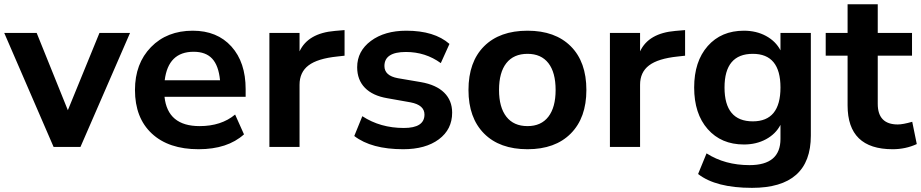

<svg xmlns="http://www.w3.org/2000/svg" viewBox="-26 -695 4355 908"><path d="M227.5 0 -5.9 -539.1H147.5L294.9 -173.8L444.3 -539.1H588.9L354.5 0Z M913.1 10.7Q771.5 10.7 691.9 -63.5Q612.3 -137.7 612.3 -269.5Q612.3 -394.5 688 -472.2Q763.7 -549.8 885.7 -549.8Q1001 -549.8 1068.4 -475.1Q1135.7 -400.4 1135.7 -273.4V-237.3H752Q766.6 -98.6 918 -98.6Q1020.5 -98.6 1085.9 -153.3L1127.9 -59.6Q1049.8 10.7 913.1 10.7ZM752.9 -315.4H1014.6Q1007.8 -384.8 977.5 -417.5Q947.3 -450.2 889.6 -450.2Q769.5 -450.2 752.9 -315.4Z M1248 0V-539.1H1390.6V-452.1Q1430.7 -538.1 1557.6 -548.8L1603.5 -552.7V-431.6L1568.4 -427.7Q1475.6 -418 1433.1 -385.7Q1390.6 -353.5 1390.6 -293.9V0Z M1880.9 10.7Q1730.5 10.7 1649.4 -51.8L1687.5 -145.5Q1772.5 -89.8 1883.8 -89.8Q1981.4 -89.8 1981.4 -153.3Q1981.4 -198.2 1916 -210.9L1805.7 -230.5Q1736.3 -242.2 1699.7 -279.8Q1663.1 -317.4 1663.1 -377Q1663.1 -453.1 1728 -501.5Q1793 -549.8 1895.5 -549.8Q2028.3 -549.8 2099.6 -487.3L2058.6 -396.5Q1986.3 -449.2 1893.6 -449.2Q1792 -449.2 1792 -382.8Q1792 -336.9 1855.5 -325.2L1964.8 -306.6Q2037.1 -293.9 2074.7 -256.8Q2112.3 -219.7 2112.3 -162.1Q2112.3 -83 2049.3 -36.1Q1986.3 10.7 1880.9 10.7Z M2468.8 10.7Q2336.9 10.7 2263.2 -63.5Q2189.5 -137.7 2189.5 -269.5Q2189.5 -402.3 2263.2 -476.1Q2336.9 -549.8 2468.8 -549.8Q2599.6 -549.8 2673.3 -476.1Q2747.1 -402.3 2747.1 -269.5Q2747.1 -137.7 2673.3 -63.5Q2599.6 10.7 2468.8 10.7ZM2334 -269.5Q2334 -187.5 2368.7 -143.1Q2403.3 -98.6 2468.8 -98.6Q2533.2 -98.6 2567.4 -143.1Q2601.6 -187.5 2601.6 -269.5Q2601.6 -352.5 2567.4 -396.5Q2533.2 -440.4 2468.8 -440.4Q2403.3 -440.4 2368.7 -396.5Q2334 -352.5 2334 -269.5Z M2858.4 0V-539.1H3001V-452.1Q3041 -538.1 3168 -548.8L3213.9 -552.7V-431.6L3178.7 -427.7Q3085.9 -418 3043.5 -385.7Q3001 -353.5 3001 -293.9V0Z M3530.3 193.4Q3359.4 193.4 3275.4 127.9L3315.4 30.3Q3402.3 85.9 3518.6 85.9Q3665 85.9 3665 -38.1V-104.5Q3642.6 -61.5 3596.7 -36.6Q3550.8 -11.7 3492.2 -11.7Q3384.8 -11.7 3320.8 -84.5Q3256.8 -157.2 3256.8 -281.2Q3256.8 -404.3 3320.8 -477.1Q3384.8 -549.8 3492.2 -549.8Q3550.8 -549.8 3596.7 -524.9Q3642.6 -500 3665 -457V-539.1H3808.6V-53.7Q3808.6 193.4 3530.3 193.4ZM3400.4 -281.2Q3400.4 -121.1 3534.2 -121.1Q3665 -121.1 3665 -281.2Q3665 -440.4 3534.2 -440.4Q3400.4 -440.4 3400.4 -281.2Z M4195.3 10.7Q3982.4 10.7 3982.4 -196.3V-431.6H3878.9V-539.1H3982.4V-674.8H4125V-539.1H4287.1V-431.6H4125V-204.1Q4125 -106.4 4219.7 -106.4Q4244.1 -106.4 4288.1 -119.1L4309.6 -13.7Q4256.8 10.7 4195.3 10.7Z"/></svg>

Font: Min Sans Bold
Style: Regular
Weight: 700
Designer: Jinseong-Kim, NotoSansCJK, Nunito
Foundry: Jinseong-Kim
Version: Version 1.400;Glyphs 3.1.2 (3151)